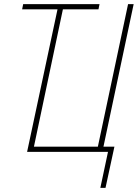

<svg xmlns="http://www.w3.org/2000/svg" viewBox="-20 -734 666 928"><path d="M490 174 533 -25H480L626 -714H599L453 -25H144L284 -689H456L461 -714H92L87 -689H258L111 0H502L465 174Z"/></svg>

Font: Noto Sans Display SemiCondensed Thin
Style: Italic
Weight: 250
Width: 4
Designer: Monotype Design team
Foundry: Monotype Imaging Inc.
Version: 1.000